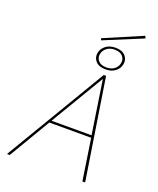

<svg xmlns="http://www.w3.org/2000/svg" viewBox="-173 -1074 971 1177"><g transform="rotate(20 312.5 -485.5)"><path d="M574 -956 322 -852 317 -864 567 -971ZM328 -772Q333 -801 358 -820.5Q383 -840 421 -840Q465 -840 486 -816.5Q507 -793 501 -762Q496 -733 471.5 -713.5Q447 -694 408 -694Q364 -694 343 -717.5Q322 -741 328 -772ZM485 -763Q490 -789 473 -808Q456 -827 420 -827Q389 -827 368.5 -810.5Q348 -794 344 -771Q339 -745 356 -726Q373 -707 409 -707Q441 -707 461 -723Q481 -739 485 -763ZM410 -658H425L528 0H510L469 -270H196L36 0H18ZM205 -285H466L413 -634Z"/></g></svg>

Font: EauTestInfant Thin
Style: Italic
Weight: 250
Italic angle: -12°
Designer: Christian Thalmann (Catharsis Fonts)
Version: Version 0.001;PS 000.001;hotconv 1.0.88;makeotf.lib2.5.64775